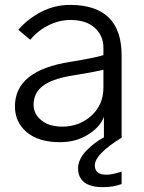

<svg xmlns="http://www.w3.org/2000/svg" viewBox="-20 -563 590 784"><path d="M117.2 -134.8Q117.2 -97.7 148.4 -72.3Q179.7 -45.9 234.4 -45.9Q303.7 -45.9 353.5 -90.8Q402.3 -135.7 402.3 -205.1Q402.3 -229.5 402.3 -278.3Q359.4 -267.6 265.6 -252.9Q189.5 -239.3 153.3 -210.9Q117.2 -182.6 117.2 -134.8ZM41 -128.9Q41 -275.4 267.6 -310.5Q369.1 -327.1 402.3 -337.9Q402.3 -347.7 402.3 -368.2Q402.3 -417 367.2 -449.2Q332 -481.4 267.6 -481.4Q220.7 -481.4 176.8 -459Q133.8 -437.5 103.5 -400.4Q86.9 -414.1 54.7 -441.4Q93.8 -486.3 148.4 -514.6Q204.1 -543 265.6 -543Q476.6 -543 476.6 -336.9Q476.6 -224.6 476.6 0Q459 0 404.3 0Q404.3 -21.5 404.3 -85.9Q388.7 -43.9 339.8 -13.7Q291 17.6 224.6 17.6Q137.7 17.6 88.9 -23.4Q41 -64.5 41 -128.9ZM298.8 125Q298.8 87.9 332 52.7Q365.2 18.6 404.3 -2Q428.7 -2 478.5 -2Q367.2 66.4 367.2 112.3Q367.2 150.4 414.1 150.4Q438.5 150.4 476.6 137.7Q476.6 154.3 476.6 188.5Q443.4 201.2 399.4 201.2Q350.6 201.2 324.2 181.6Q298.8 161.1 298.8 125Z"/></svg>

Font: Gothic A1
Style: Regular
Weight: 400
Designer: HanYang I&C Co.,Ltd.
Version: Version 2.50